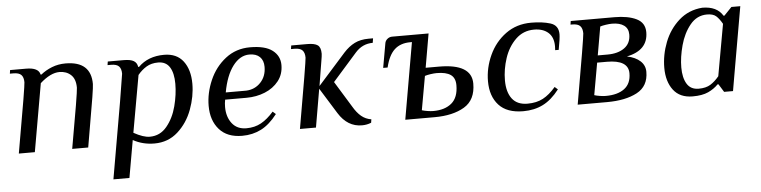

<svg xmlns="http://www.w3.org/2000/svg" viewBox="-43 -682 4263 1075"><g transform="rotate(-5 2088.5 -145.0)"><path d="M108 -395Q108 -423 95 -436.5Q82 -450 51 -450H31L34 -470H124Q194 -470 202 -430H207Q234 -452 269.5 -466Q305 -480 346 -480Q489 -480 489 -352Q489 -338 479.5 -278Q470 -218 432 0H342Q398 -313 398 -339Q398 -388 372.5 -411.5Q347 -435 308 -435Q258 -435 199 -382L132 0H42Q80 -215 94 -300Q108 -385 108 -395Z M632 -241Q657 -390 657 -395Q657 -423 644 -436.5Q631 -450 600 -450H580L583 -470H673Q711 -470 729 -459Q747 -448 750 -425H755Q810 -480 900 -480Q971 -480 1007.5 -432Q1044 -384 1044 -305Q1044 -234 1017 -161Q990 -88 935.5 -39Q881 10 804 10Q738 10 684 -20L647 190H557ZM949 -313Q949 -373 928 -406.5Q907 -440 863 -440Q825 -440 797.5 -423.5Q770 -407 748 -380L691 -60Q745 -30 781 -30Q839 -30 877 -76Q915 -122 932 -187.5Q949 -253 949 -313Z M1124 -173Q1124 -245 1155 -316.5Q1186 -388 1245 -434Q1304 -480 1383 -480Q1468 -480 1509 -448.5Q1550 -417 1550 -366Q1550 -314 1520.5 -276.5Q1491 -239 1443 -219.5Q1395 -200 1339 -200H1219Q1215 -180 1215 -159Q1215 -103 1243.5 -66.5Q1272 -30 1324 -30Q1371 -30 1407 -50Q1443 -70 1478 -110L1495 -95Q1452 -39 1404 -14.5Q1356 10 1297 10Q1213 10 1168.5 -40.5Q1124 -91 1124 -173ZM1341 -240Q1390 -242 1422.5 -276.5Q1455 -311 1455 -364Q1455 -400 1434.5 -420Q1414 -440 1376 -440Q1323 -440 1283 -387Q1243 -334 1226 -240Z M1839 -70 1749 -215 1712 0H1622Q1688 -376 1688 -395Q1688 -423 1675 -436.5Q1662 -450 1631 -450H1611L1614 -470H1704Q1745 -470 1762.5 -457.5Q1780 -445 1780 -409Q1780 -399 1773.5 -362Q1767 -325 1764 -304L1752 -230L1908 -405Q1937 -437 1970 -453.5Q2003 -470 2049 -470H2074L2070 -445Q2012 -445 1972 -400L1835 -245L1924 -100Q1945 -64 1969 -44Q1993 -24 2025 -19L2022 0Q1998 10 1970 10Q1889 10 1839 -70Z M2289 -430H2279Q2224 -430 2190.5 -399Q2157 -368 2141 -300H2116L2140 -435Q2142 -450 2154 -460Q2166 -470 2181 -470H2386L2353 -280H2428Q2611 -280 2611 -169Q2611 -77 2546.5 -38.5Q2482 0 2379 0H2214ZM2516 -168Q2516 -209 2490 -227Q2464 -245 2412 -245Q2397 -245 2377 -242Q2357 -239 2345 -235L2311 -45Q2323 -41 2342 -38Q2361 -35 2375 -35Q2440 -35 2478 -67Q2516 -99 2516 -168Z M2694 -174Q2694 -249 2726.5 -320Q2759 -391 2820 -435.5Q2881 -480 2963 -480Q3026 -480 3071 -466Q3116 -452 3116 -402Q3116 -379 3105 -322L3104 -315H3084Q3085 -323 3085 -337Q3085 -388 3055.5 -414Q3026 -440 2976 -440Q2915 -440 2872.5 -398.5Q2830 -357 2809.5 -295Q2789 -233 2789 -171Q2789 -105 2817.5 -67.5Q2846 -30 2904 -30Q2955 -30 2991.5 -49.5Q3028 -69 3063 -110L3080 -95Q3037 -39 2988 -14.5Q2939 10 2877 10Q2785 10 2739.5 -40Q2694 -90 2694 -174Z M3249 -395Q3249 -423 3236 -436.5Q3223 -450 3192 -450H3182L3185 -470H3430Q3507 -470 3554 -447Q3601 -424 3601 -371Q3601 -269 3481 -245Q3529 -235 3555.5 -210.5Q3582 -186 3582 -150Q3582 -69 3517 -34.5Q3452 0 3348 0H3183Q3249 -376 3249 -395ZM3374 -265Q3433 -265 3469 -291Q3505 -317 3505 -366Q3505 -400 3481 -417.5Q3457 -435 3414 -435Q3399 -435 3379 -432Q3359 -429 3347 -425L3319 -265ZM3487 -150Q3487 -225 3367 -225H3312L3280 -45Q3292 -41 3311 -38Q3330 -35 3344 -35Q3411 -35 3449 -63.5Q3487 -92 3487 -150Z M3684 -163Q3684 -236 3711.5 -306.5Q3739 -377 3793.5 -425.5Q3848 -474 3925 -480Q4007 -480 4040 -425H4045L4088 -470H4138L4071 -87L4056 0H4006L3978 -45H3973Q3950 -21 3916.5 -5.5Q3883 10 3829 10Q3757 10 3720.5 -38Q3684 -86 3684 -163ZM3981 -90 4033 -380Q4016 -410 3999 -425Q3982 -440 3948 -440Q3891 -440 3853 -393.5Q3815 -347 3797 -280.5Q3779 -214 3779 -157Q3779 -99 3800 -64.5Q3821 -30 3866 -30Q3907 -30 3932.5 -46Q3958 -62 3981 -90Z"/></g></svg>

Font: Philosopher
Style: Italic
Weight: 400
Italic angle: -10°
Designer: Jovanny Lemonad
Foundry: Jovanny Lemonad
Version: Version 2.000